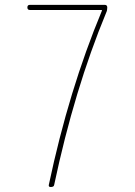

<svg xmlns="http://www.w3.org/2000/svg" viewBox="-20 -750 540 770"><path d="M99.6 -710Q89.8 -710 89.8 -720.2Q89.8 -730.5 99.6 -730.5H400.4Q410.2 -730.5 410.2 -719.7Q410.2 -708 406.2 -700.2Q278.3 -391.6 197.3 -8.8Q196.3 0 183.6 0Q173.8 0 175.8 -8.8Q255.9 -388.7 388.7 -707V-709Q388.7 -710 387.7 -710Z"/></svg>

Font: Rounded Mgen+ 1m thin
Style: Regular
Weight: 100
Designer: [Source Han Sans]
Ryoko NISHIZUKA  (kana & ideographs); Paul D. Hunt (Latin, Greek & Cyrillic); Wenlong ZHANG  (bopomofo
Version: Version 1.059.20150602